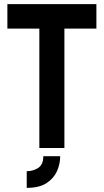

<svg xmlns="http://www.w3.org/2000/svg" viewBox="-20 -720 505 934"><path d="M110 193.9V112.9Q140.2 112.9 165.5 97Q190.7 81 190.7 40H272.9Q272.9 76.1 257.7 111.5Q242.4 146.8 207 170.3Q171.5 193.9 110 193.9ZM171.4 0V-581H15.9V-700H448.9V-581H293.3V0Z"/></svg>

Font: Stick No Bills ExtraLight
Style: Regular
Weight: 200
Designer: Kosala Senevirathne, Siva Puranthara, Lasantha Premarathna, Tharique Azeez
Foundry: mooniak
Version: Version 2.000